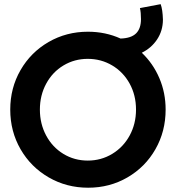

<svg xmlns="http://www.w3.org/2000/svg" viewBox="-20 -877 829 905"><path d="M28.3 -360.4Q28.3 -462.4 76.7 -546.4Q125 -630.4 209 -679Q293 -727.5 394.5 -727.5Q477.1 -727.5 548.3 -695.3Q598.1 -696.8 621.3 -719.5Q644.5 -742.2 644.5 -787.1Q644.5 -818.4 639.6 -838.9L737.3 -857.4Q746.6 -832 748 -784.2Q747.6 -731.9 720.5 -691.2Q693.4 -650.4 648.4 -628.4Q701.7 -577.6 731.2 -508.5Q760.7 -439.5 760.7 -360.4Q760.7 -257.8 712.6 -173.6Q664.6 -89.4 580.8 -40.8Q497.1 7.8 395.5 7.8Q293.9 7.8 209.7 -40.8Q125.5 -89.4 76.9 -173.6Q28.3 -257.8 28.3 -360.4ZM621.1 -360.4Q621.1 -428.2 591.1 -482.9Q561 -537.6 508.8 -568.6Q456.5 -599.6 393.6 -599.6Q331.1 -599.6 279.3 -568.6Q227.5 -537.6 197.8 -482.7Q168 -427.7 168 -360.4Q168 -293.5 197.5 -238.3Q227.1 -183.1 278.8 -151.6Q330.6 -120.1 393.6 -120.1Q457 -120.1 509.3 -151.9Q561.5 -183.6 591.3 -238.5Q621.1 -293.5 621.1 -360.4Z"/></svg>

Font: Reddit Sans Chocolate
Style: Bold
Weight: 700
Designer: Stephen Hutchings
Foundry: Reddit
Version: Version 1.011